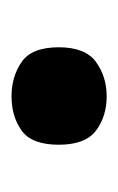

<svg xmlns="http://www.w3.org/2000/svg" viewBox="44 -521 205 333"><g transform="rotate(-90 146.5 -354.5)"><path d="M146 -272Q111 -272 86.5 -290.5Q62 -309 62 -355Q62 -402 86.5 -419.5Q111 -437 146 -437Q180 -437 205.5 -419.5Q231 -402 231 -355Q231 -309 205.5 -290.5Q180 -272 146 -272Z"/></g></svg>

Font: Noto Serif Myanmar SemiCondensed ExtraBold
Style: Regular
Weight: 800
Width: 4
Designer: Ben Mitchell and the Monotype Design Team
Foundry: Monotype Imaging Inc.
Version: Version 2.106; ttfautohint (v1.8.4.7-5d5b)